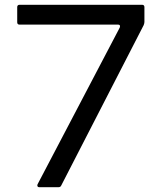

<svg xmlns="http://www.w3.org/2000/svg" viewBox="-20 -783 680 803"><path d="M144 0Q139 0 137 -3.5Q135 -7 137 -12L481 -668Q482 -670 482 -673Q482 -680 474 -680H62Q52 -680 52 -690V-753Q52 -763 62 -763H574Q584 -763 584 -753V-691Q584 -686 581 -678L236 -7Q233 0 224 0Z"/></svg>

Font: Open Sauce Two
Style: Regular
Weight: 400
Designer: Alfredo Marco Pradil
Foundry: Creative Sauce Fz LLC
Version: Version 1.477